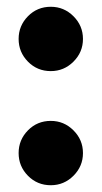

<svg xmlns="http://www.w3.org/2000/svg" viewBox="-20 -535 301 567"><path d="M130 -325Q90 -325 62.5 -353Q35 -381 35 -420Q35 -459 62.5 -487Q90 -515 130 -515Q169 -515 197 -487Q225 -459 225 -420Q225 -381 197 -353Q169 -325 130 -325ZM130 12Q90 12 62.5 -16Q35 -44 35 -83Q35 -122 62.5 -150Q90 -178 130 -178Q169 -178 197 -150Q225 -122 225 -83Q225 -44 197 -16Q169 12 130 12Z"/></svg>

Font: Rethink Sans ExtraBold
Style: Regular
Weight: 800
Designer: The Rethink Sans project authors (Hans Thiessen). DM Sans designed by Colophon Foundry.
Foundry: Rethink Communications LLC
Version: Version 1.001